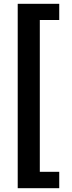

<svg xmlns="http://www.w3.org/2000/svg" viewBox="-20 -770 379 1008"><path d="M73 218V-750H291V-665H189V132H291V218Z"/></svg>

Font: Teachers SemiBold
Style: Regular
Weight: 600
Version: Version 1.001